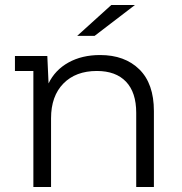

<svg xmlns="http://www.w3.org/2000/svg" viewBox="-20 -751 732 771"><path d="M522 -731 360 -607H290L427 -731ZM382 -530Q481 -530 539.5 -472.5Q598 -415 598 -305V0H527V-298Q527 -380 486 -423Q445 -466 369 -466Q284 -466 234.5 -415.5Q185 -365 185 -276V0H114V-466H40V-526H170L175 -416Q201 -470 255 -500Q309 -530 382 -530Z"/></svg>

Font: mBank
Style: Regular
Weight: 400
Designer: Julieta Ulanovsky
Foundry: Julieta Ulanovsky
Version: Version 7.200;PS 007.200;hotconv 1.0.88;makeotf.lib2.5.64775